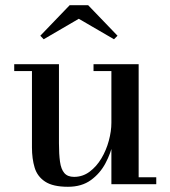

<svg xmlns="http://www.w3.org/2000/svg" viewBox="-20 -706 653 736"><path d="M240.5 10Q183 10 153 -9.8Q123 -29.5 112.8 -63.5Q102.5 -97.5 102.5 -141V-433.5H34.5V-460H206V-157Q206 -115 210 -86.2Q214 -57.5 226.5 -42.8Q239 -28 264 -28Q297 -28 323.5 -47.8Q350 -67.5 368.8 -99Q387.5 -130.5 397.2 -166.8Q407 -203 407 -235.5L423 -237Q423 -203.5 414 -161.2Q405 -119 384.2 -80Q363.5 -41 328.2 -15.5Q293 10 240.5 10ZM407 0V-433.5H338.5V-460H511.5V-26.5H579V0ZM147.5 -555.5 134.5 -569 247 -686H318L430.5 -569L417 -555.5L282 -634Z"/></svg>

Font: Bodoni Moda SC 9pt Medium
Style: Regular
Weight: 500
Designer: Owen Earl
Foundry: indestructible type
Version: Version 2.005